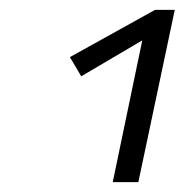

<svg xmlns="http://www.w3.org/2000/svg" viewBox="-20 -776 375 390"><path d="M269 -694 145 -621 122 -660 295 -756H335L261 -406H209Z"/></svg>

Font: LXGW Bright GB
Style: Italic
Weight: 400
Italic angle: -12°
Designer: Christian Thalmann (Catharsis Fonts)
Foundry: LXGW / Christian Thalmann (Catharsis Fonts) / Fontworks Inc.
Version: Version 5.510